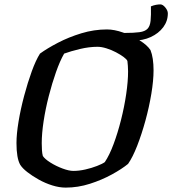

<svg xmlns="http://www.w3.org/2000/svg" viewBox="-20 -854 784 874"><path d="M279 0Q250 0 218 -10Q186 -20 156.5 -36.5Q127 -53 104.5 -70.5Q82 -88 72 -104Q55 -134 55 -203Q55 -244 64.5 -301Q74 -358 90 -418Q106 -478 124.5 -529Q143 -580 162 -610Q195 -634 244 -659.5Q293 -685 350.5 -702.5Q408 -720 467 -720Q500 -720 540 -706Q580 -692 615 -670.5Q650 -649 665 -626Q672 -609 675.5 -585.5Q679 -562 679 -534Q679 -488 669 -427.5Q659 -367 642 -305Q625 -243 604.5 -190.5Q584 -138 563 -108Q535 -85 489.5 -60Q444 -35 389.5 -17.5Q335 0 279 0ZM314 -76Q340 -76 368.5 -82.5Q397 -89 421.5 -98.5Q446 -108 457 -116Q478 -147 497 -198Q516 -249 531 -308.5Q546 -368 554.5 -426Q563 -484 563 -529Q563 -542 562 -554.5Q561 -567 560 -576Q558 -583 543.5 -594Q529 -605 508 -616Q487 -627 464.5 -634Q442 -641 424 -641Q386 -641 344 -631Q302 -621 272 -610Q253 -577 235 -526Q217 -475 202 -416.5Q187 -358 178.5 -302Q170 -246 170 -202Q170 -185 171 -170Q172 -155 175 -144Q184 -130 209.5 -114Q235 -98 264.5 -87Q294 -76 314 -76ZM585 -669Q577 -669 565.5 -671Q554 -673 544 -678L545 -704Q590 -704 615 -707.5Q640 -711 651.5 -723Q663 -735 665.5 -759.5Q668 -784 667 -825Q679 -830 690 -832Q701 -834 710 -834Q721 -834 732.5 -820Q744 -806 744 -793Q744 -758 723 -730Q702 -702 666.5 -685.5Q631 -669 585 -669Z"/></svg>

Font: Texturina SemiBold
Style: Italic
Weight: 600
Italic angle: -11°
Designer: Guillermo Torres Carreño
Foundry: Omnibus-Type
Version: Version 1.002; ttfautohint (v1.8.3)